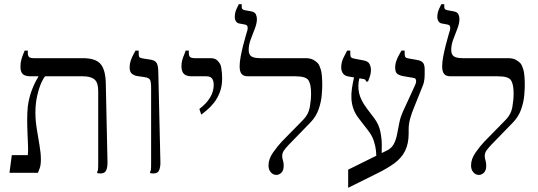

<svg xmlns="http://www.w3.org/2000/svg" viewBox="-20 -820 2555 911"><path d="M457 3Q453 3 448.5 2.5Q444 2 441 1V-4Q444 -8 445 -15.5Q446 -23 446 -46V-388Q446 -428 428.5 -443Q411 -458 373 -458H126Q99 -458 88 -468.5Q77 -479 77 -503Q77 -521 81 -536Q85 -551 90 -562.5Q95 -574 97 -580H112V-568Q112 -555 118 -549.5Q124 -544 141 -544H373Q434 -544 457.5 -516Q481 -488 482 -423L490 -53Q491 -32 485 -14.5Q479 3 457 3ZM25 0 36 -84H112Q114 -99 113 -126.5Q112 -154 110.5 -187.5Q109 -221 109 -254.5Q109 -288 112 -315Q117 -354 130 -389.5Q143 -425 162 -456V-474H195V-458Q189 -455 177.5 -430.5Q166 -406 157 -368Q148 -330 148 -286Q148 -249 154.5 -208.5Q161 -168 167.5 -130.5Q174 -93 174 -64Q174 -37 168.5 -22Q163 -7 160 0Z M708 3Q704 3 699.5 2.5Q695 2 692 1V-4Q695 -8 696 -15Q697 -22 697 -46V-403Q697 -433 691.5 -442Q686 -451 666 -454L632 -459Q618 -461 606.5 -469.5Q595 -478 595 -501Q595 -517 600.5 -533Q606 -549 613 -561.5Q620 -574 623 -580H638V-566Q638 -553 642 -548.5Q646 -544 662 -542L694 -537Q714 -534 722 -523Q730 -512 731 -483L741 -53Q742 -32 736 -14.5Q730 3 708 3Z M935 -276 926 -303Q960 -329 977 -357.5Q994 -386 994 -417Q994 -437 986 -447.5Q978 -458 959 -458H890Q863 -458 852 -470Q841 -482 841 -505Q841 -521 844.5 -534Q848 -547 853 -558.5Q858 -570 861 -580H876V-568Q876 -555 882 -549.5Q888 -544 905 -544H978Q1001 -544 1011.5 -533Q1022 -522 1025 -515Q1028 -509 1030 -497.5Q1032 -486 1033 -473Q1034 -460 1034 -448Q1034 -410 1022.5 -381Q1011 -352 994 -331Q977 -310 960.5 -296.5Q944 -283 935 -276Z M1291 10Q1276 10 1265 -2.5Q1254 -15 1254 -35Q1254 -66 1276 -97Q1298 -128 1317 -148L1418 -251Q1444 -277 1450 -312Q1456 -347 1456 -376Q1456 -419 1444 -438.5Q1432 -458 1382 -458H1157Q1135 -458 1126 -469.5Q1117 -481 1117 -505Q1117 -526 1122 -552Q1127 -578 1133.5 -604Q1140 -630 1146 -650Q1152 -670 1154 -677Q1156 -685 1154.5 -693.5Q1153 -702 1140 -704L1113 -709Q1105 -711 1099.5 -719Q1094 -727 1094 -740Q1094 -760 1102.5 -778Q1111 -796 1113 -800H1127V-786Q1127 -775 1140 -772L1172 -766Q1189 -763 1194 -752Q1199 -741 1199 -730Q1199 -710 1189.5 -685Q1180 -660 1170 -634Q1160 -608 1160 -583Q1160 -562 1172 -553Q1184 -544 1216 -544H1430Q1453 -544 1467 -536Q1481 -528 1488 -520Q1495 -513 1502 -490.5Q1509 -468 1509 -414Q1509 -400 1506.5 -368.5Q1504 -337 1492 -302Q1480 -267 1453 -239L1350 -133Q1333 -115 1326 -104Q1319 -93 1319 -80Q1319 -69 1322.5 -59Q1326 -49 1326 -34Q1326 -11 1315 -0.5Q1304 10 1291 10Z M1632 71V-15L1818 -107Q1839 -118 1849 -137.5Q1859 -157 1864 -182.5Q1869 -208 1874.5 -236.5Q1880 -265 1893 -293L1949 -415Q1956 -430 1954 -439.5Q1952 -449 1944 -450L1892 -459Q1876 -462 1865.5 -469.5Q1855 -477 1855 -499Q1855 -516 1861 -532.5Q1867 -549 1874.5 -561.5Q1882 -574 1885 -580H1900V-566Q1900 -553 1904 -548.5Q1908 -544 1922 -542L1957 -536Q1977 -533 1986 -523.5Q1995 -514 1995 -491V-465Q1995 -455 1994 -446Q1993 -437 1991 -428.5Q1989 -420 1985 -411L1957 -341Q1954 -332 1944.5 -310Q1935 -288 1927 -260.5Q1919 -233 1919 -207V-187Q1919 -138 1902 -104Q1885 -70 1851.5 -45.5Q1818 -21 1769 3ZM1766 -73Q1766 -83 1764 -104Q1762 -125 1754 -150.5Q1746 -176 1728 -199L1681 -260Q1665 -281 1657 -303.5Q1649 -326 1647.5 -350.5Q1646 -375 1650 -401.5Q1654 -428 1661 -458L1686 -453Q1676 -414 1683.5 -379.5Q1691 -345 1721 -305L1755 -260Q1778 -230 1785 -194Q1792 -158 1791.5 -130Q1791 -102 1791 -93ZM1717 -433Q1716 -438 1713.5 -441Q1711 -444 1705 -445L1634 -457Q1615 -460 1607 -472Q1599 -484 1599 -500Q1599 -525 1610.5 -547.5Q1622 -570 1627 -580H1642V-564Q1642 -552 1646 -548Q1650 -544 1660 -542L1702 -534Q1727 -530 1733.5 -516Q1740 -502 1740 -489Q1740 -471 1734 -454.5Q1728 -438 1726 -433Z M2252 10Q2237 10 2226 -2.5Q2215 -15 2215 -35Q2215 -66 2237 -97Q2259 -128 2278 -148L2379 -251Q2405 -277 2411 -312Q2417 -347 2417 -376Q2417 -419 2405 -438.5Q2393 -458 2343 -458H2118Q2096 -458 2087 -469.5Q2078 -481 2078 -505Q2078 -526 2083 -552Q2088 -578 2094.5 -604Q2101 -630 2107 -650Q2113 -670 2115 -677Q2117 -685 2115.5 -693.5Q2114 -702 2101 -704L2074 -709Q2066 -711 2060.5 -719Q2055 -727 2055 -740Q2055 -760 2063.5 -778Q2072 -796 2074 -800H2088V-786Q2088 -775 2101 -772L2133 -766Q2150 -763 2155 -752Q2160 -741 2160 -730Q2160 -710 2150.5 -685Q2141 -660 2131 -634Q2121 -608 2121 -583Q2121 -562 2133 -553Q2145 -544 2177 -544H2391Q2414 -544 2428 -536Q2442 -528 2449 -520Q2456 -513 2463 -490.5Q2470 -468 2470 -414Q2470 -400 2467.5 -368.5Q2465 -337 2453 -302Q2441 -267 2414 -239L2311 -133Q2294 -115 2287 -104Q2280 -93 2280 -80Q2280 -69 2283.5 -59Q2287 -49 2287 -34Q2287 -11 2276 -0.5Q2265 10 2252 10Z"/></svg>

Font: Frank Ruhl Libre Light
Style: Regular
Weight: 300
Designer: Yanek Iontef
Foundry: Fontef
Version: Version 6.003;gftools[0.9.30]